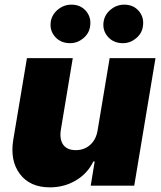

<svg xmlns="http://www.w3.org/2000/svg" viewBox="-20 -794 689 821"><path d="M397.7 -238.6 448.9 -545.5H644.9L554 0H367.9L384.9 -103.7H379.3Q354 -51.8 304.3 -22.4Q254.6 7.1 193.2 7.1Q108 7.1 65 -50.1Q22 -107.2 36.9 -197.4L95.2 -545.5H291.2L240.1 -238.6Q234 -197.8 250.5 -174.9Q267 -152 304 -152Q340.9 -152 366.3 -175.2Q391.7 -198.5 397.7 -238.6ZM279.8 -609.4Q239.3 -609.4 215.2 -637.1Q191.1 -664.8 197.4 -703.1Q202.8 -733 228.2 -753.6Q253.6 -774.1 285.5 -774.1Q324.9 -774.1 348.2 -746.4Q371.4 -718.8 365.1 -680.4Q360.8 -650.6 335.8 -630Q310.7 -609.4 279.8 -609.4ZM505.7 -609.4Q465.2 -609.4 441.1 -637.1Q416.9 -664.8 423.3 -703.1Q428.6 -733 454 -753.6Q479.4 -774.1 511.4 -774.1Q550.8 -774.1 574 -746.4Q597.3 -718.8 590.9 -680.4Q586.6 -650.6 561.6 -630Q536.6 -609.4 505.7 -609.4Z"/></svg>

Font: Karasuma Gothic
Style: Italic
Weight: 900
Italic angle: -9.39999°
Designer: Rasmus Andersson / Ryoko Nishizuka
Foundry: Genbu
Version: Version 1.00